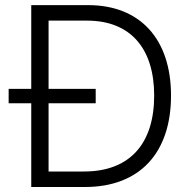

<svg xmlns="http://www.w3.org/2000/svg" viewBox="-20 -748 768 768"><path d="M319.8 0C539.1 0 664.1 -136.7 664.1 -365.7C664.1 -591.3 541 -727.5 332.5 -727.5H105V-392.6H14.6V-335H105V0ZM174.3 -62V-335H362.8V-392.6H174.3V-665.5H328.1C503.4 -665.5 596.7 -552.7 596.7 -365.7C596.7 -175.8 501.5 -62 315.9 -62Z"/></svg>

Font: Raveo Light
Style: Regular
Weight: 300
Designer: Jakub Foglar, Rasmus Andersson (Inter)
Foundry: Jakubfoglar.com
Version: Version 1.100;Glyphs 3.2.3 (3260)